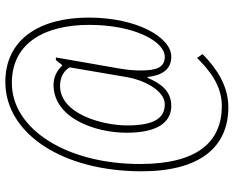

<svg xmlns="http://www.w3.org/2000/svg" viewBox="-100 -654 896 737"><g transform="rotate(-90 348.5 -286.0)"><path d="M305 142C393 142 461 90 509 43L494 22C451 65 392 117 310 117C173 117 87 25 87 -197C87 -479 221 -689 398 -689C555 -689 621 -558 621 -392C621 -216 556 -102 499 -102C456 -102 446 -137 446 -194C446 -219 448 -245 454 -279L496 -520H486L466 -495C453 -508 429 -529 391 -529C265 -529 207 -373 207 -248C207 -129 248 -77 310 -77C369 -77 397 -120 418 -168H421C427 -115 448 -77 499 -77C573 -77 649 -208 649 -394C649 -582 566 -714 402 -714C204 -714 59 -495 59 -191C59 32 151 142 305 142ZM316 -102C265 -102 235 -140 235 -246C235 -341 279 -504 387 -504C424 -504 447 -486 458 -467L420 -245C411 -190 372 -102 316 -102Z"/></g></svg>

Font: Noto Serif Devanagari ExtraCondensed Thin
Style: Regular
Weight: 100
Width: 2
Designer: Universal Thirst, Indian Type Foundry and the Monotype Design Team
Foundry: Monotype Imaging Inc.
Version: Version 2.004